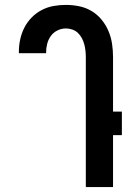

<svg xmlns="http://www.w3.org/2000/svg" viewBox="-20 -763 540 783"><path d="M330 0V-530Q330 -543 328.5 -556.5Q327 -570 323.5 -583Q320 -596 313.5 -608Q307 -620 297.5 -629Q288 -638 275 -642.5Q262 -647 249 -647Q231 -647 214.5 -639Q198 -631 187.5 -616.5Q177 -602 172.5 -584.5Q168 -567 168 -549V-546H57V-552Q57 -578 62.5 -603Q68 -628 79.5 -650.5Q91 -673 109 -691.5Q127 -710 150 -722Q173 -734 198 -738.5Q223 -743 249 -743Q276 -743 303 -737.5Q330 -732 353.5 -718Q377 -704 394.5 -682.5Q412 -661 422.5 -636Q433 -611 437 -584Q441 -557 441 -530V-308H477V-212H441V0Z"/></svg>

Font: Iosevka Fixed
Style: Bold
Weight: 700
Monospace: yes
Designer: Belleve Invis
Foundry: Belleve Invis
Version: Version 32.3.0